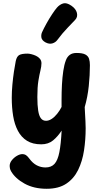

<svg xmlns="http://www.w3.org/2000/svg" viewBox="-20 -882 623 1192"><path d="M77.7 -502.6Q83.8 -531.2 99.3 -540.2Q114.8 -549.1 151.2 -549.1Q160.2 -549.1 174.4 -545.7Q188.7 -542.3 203.3 -535.6Q218 -528.8 227.7 -517.2Q237.4 -505.6 237.4 -489.1Q237.4 -470.2 231.1 -444.8Q224.7 -419.3 218.3 -380.2Q211.9 -341 211.9 -280Q211.9 -228 217.1 -195.3Q222.3 -162.6 234.1 -147.3Q245.8 -132.1 265.7 -132.1Q283 -132.1 300.8 -143.7Q318.7 -155.3 334.7 -175.3Q350.8 -195.3 362.2 -218V-263Q362.2 -310 364.6 -356.1Q367 -402.1 372.9 -441.7Q378.8 -481.2 388.8 -507.2Q396.8 -529.2 412.9 -541.2Q429 -553.2 454.8 -553.2Q492 -553.2 509.7 -543.7Q527.3 -534.2 532.8 -517.2Q538.2 -500.2 538.2 -477.2Q538.2 -416.2 531.1 -347.6Q523.9 -279 505.9 -217Q506.9 -196 508.1 -174Q509.2 -152 510.5 -130Q511.8 -108 511.8 -86Q511.8 -15 501.6 52Q491.4 119 465.1 173Q438.7 227 391.3 258.5Q344 290 269.7 290Q190.4 290 132.6 258.1Q74.8 226.1 49.1 181.8Q43 170.9 41.5 162.3Q40 153.7 40 148.7Q40 129.4 53.5 112.7Q67 95.9 85.3 85.3Q103.6 74.8 118.2 74.8Q132.2 74.8 142.2 81.8Q152.2 88.8 162.2 102.8Q183.3 131.6 208.7 144.6Q234.1 157.6 262.1 157.6Q298.3 157.6 318.4 135.5Q338.6 113.4 348.5 62.9Q358.4 12.3 362.7 -71.4Q338.7 -34.4 309.3 -10.2Q279.9 14 235.9 14Q182.8 14 147.5 -8Q112.2 -30 91.2 -69.8Q70.2 -109.6 61.6 -162.1Q53 -214.7 53 -275Q53 -314 56.9 -356.4Q60.8 -398.9 66.5 -437.2Q72.2 -475.6 77.7 -502.6ZM335.8 -633.6Q324.7 -618.6 305.2 -612.6Q285.8 -606.6 262 -619.1Q239.7 -631.8 237 -648.9Q234.3 -666.1 240.6 -680.9Q252 -706.2 268.7 -736.2Q285.3 -766.2 303.2 -793.2Q321 -820.2 333.6 -834.8Q351.3 -854.6 372.5 -860.7Q393.7 -866.9 423.2 -846.6Q451.4 -827.2 457.5 -801.9Q463.6 -776.6 446.6 -758.6Q434.2 -745 400.9 -710.8Q367.7 -676.6 335.8 -633.6Z"/></svg>

Font: Playpen Sans Thai
Style: Regular
Weight: 400
Designer: Sirin Gunkloy, Laura Meseguer, Veronika Burian, José Scaglione
Foundry: TypeTogether
Version: Version 2.000